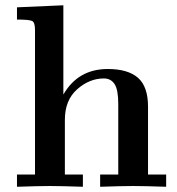

<svg xmlns="http://www.w3.org/2000/svg" viewBox="-20 -714 678 734"><path d="M44.9 0V-46.9H113.8V-600.1Q113.8 -627.9 103.3 -633.5Q92.8 -639.2 44.9 -639.2V-686L222.2 -693.8V-354H223.1Q279.3 -450.2 392.1 -450.2Q469.2 -450.2 507.6 -416.5Q545.9 -382.8 545.9 -306.2V-46.9H615.2V0Q531.2 -2.9 489 -2.9Q446.8 -2.9 362.8 0V-46.9H432.1V-316.9Q432.1 -371.1 418 -392.6Q403.8 -414.1 377 -414.1Q321.8 -414.1 274.9 -372.6Q228 -331.1 228 -255.9V-46.9H296.9V0Q212.9 -2.9 170.9 -2.9Q128.9 -2.9 44.9 0Z"/></svg>

Font: CMU Serif
Style: Bold
Weight: 700
Version: Version 0.7.0